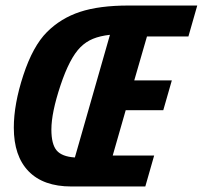

<svg xmlns="http://www.w3.org/2000/svg" viewBox="-20 -675 734 695"><path d="M506 0H238Q137 0 83.5 -55Q30 -110 30 -213Q30 -298 64.5 -403Q99 -508 150 -559Q200 -609 269.5 -632Q339 -655 446 -655H694L662 -543H512L466 -384H602L571 -276H435L388 -112H538ZM271 -504Q232 -465 199 -366Q166 -267 166 -206Q166 -153 185 -130.5Q204 -108 251 -105L378 -549Q342 -545 316.5 -534.5Q291 -524 271 -504Z"/></svg>

Font: Intel One Mono
Style: Bold Italic
Weight: 700
Italic angle: -16°
Monospace: yes
Designer: Fred Shallcrass
Foundry: Frere-Jones Type LLC
Version: Version 1.400;hotconv 1.1.0;makeotfexe 2.6.0;FJTRelease1.4